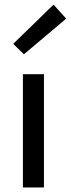

<svg xmlns="http://www.w3.org/2000/svg" viewBox="-20 -831 313 851"><path d="M81.5 0V-502H174.8V0ZM85.9 -590.3 38.6 -636.7 217.3 -810.5 273.4 -748.5Z"/></svg>

Font: Akatab Medium
Style: Regular
Weight: 500
Designer: SIL Global
Foundry: SIL Global
Version: Version 4.100